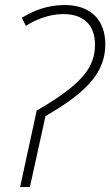

<svg xmlns="http://www.w3.org/2000/svg" viewBox="-20 -744 439 764"><path d="M126 -304 60 0H99L161 -282C335 -382 399 -462 399 -568C399 -663 342 -724 238 -724C167 -724 112 -701 67 -673L83 -641C120 -665 174 -688 232 -688C316 -688 358 -641 358 -567C358 -480 313 -412 126 -304Z"/></svg>

Font: Noto Sans ExtraLight
Style: Italic
Weight: 200
Italic angle: -12°
Designer: Monotype Design Team
Foundry: Monotype Imaging Inc.
Version: Version 2.013